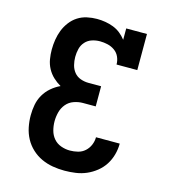

<svg xmlns="http://www.w3.org/2000/svg" viewBox="-111 -832 823 930"><g transform="rotate(15 300.0 -367.5)"><path d="M298 8Q268 8 238.5 3Q209 -2 182 -14.5Q155 -27 133 -47.5Q111 -68 97 -94Q83 -120 77 -149.5Q71 -179 71 -209Q71 -236 76 -262.5Q81 -289 94.5 -312.5Q108 -336 129 -354Q150 -372 174 -383Q153 -395 135.5 -411.5Q118 -428 106.5 -449.5Q95 -471 91 -495Q87 -519 87 -543Q87 -568 91 -593Q95 -618 104 -641Q113 -664 128.5 -684.5Q144 -705 165 -718.5Q186 -732 211 -737.5Q236 -743 261 -743Q282 -743 303 -739.5Q324 -736 343.5 -728.5Q363 -721 379.5 -708Q396 -695 409 -678V-735H513V-554H409Q409 -574 401 -592Q393 -610 377 -621.5Q361 -633 341.5 -637.5Q322 -642 303 -642Q282 -642 262.5 -635.5Q243 -629 229.5 -614Q216 -599 211 -579Q206 -559 206 -538Q206 -538 206 -538Q206 -538 206 -538Q206 -518 211 -498Q216 -478 228.5 -462.5Q241 -447 260.5 -440Q280 -433 300 -433H364V-332H300Q277 -332 254.5 -324Q232 -316 217 -298Q202 -280 196 -257Q190 -234 190 -211Q190 -188 196 -165.5Q202 -143 216.5 -126Q231 -109 253 -101Q275 -93 298 -93Q318 -93 338 -98Q358 -103 373 -116.5Q388 -130 396 -149Q404 -168 404 -188H523Q523 -160 515.5 -132.5Q508 -105 493 -81.5Q478 -58 455.5 -40Q433 -22 407.5 -11Q382 0 354 4Q326 8 298 8Z"/></g></svg>

Font: Iosevka Curly Slab Extended
Style: Bold
Weight: 700
Width: 7
Monospace: yes
Designer: Belleve Invis
Foundry: Belleve Invis
Version: Version 11.1.0; ttfautohint (v1.8.3)